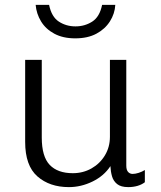

<svg xmlns="http://www.w3.org/2000/svg" viewBox="-20 -756 659 786"><path d="M262 10Q183 10 133 -34Q83 -78 83 -175V-511H151V-193Q151 -115 183.5 -81Q216 -47 278 -47Q320 -47 354.5 -66.5Q389 -86 409.5 -120Q430 -154 430 -196V-511H497V-78Q497 -60 504.5 -52Q512 -44 523 -44Q534 -44 548 -48.5Q562 -53 573 -60V-10Q560 0 542.5 5Q525 10 505 10Q475 10 459.5 -2.5Q444 -15 438.5 -34.5Q433 -54 432 -76Q406 -36 359 -13Q312 10 262 10ZM288 -599Q238 -599 202.5 -618Q167 -637 148 -668.5Q129 -700 126 -736H181Q191 -687 221 -667.5Q251 -648 289 -648Q327 -648 357.5 -667.5Q388 -687 398 -736H452Q450 -700 430 -668.5Q410 -637 374.5 -618Q339 -599 288 -599Z"/></svg>

Font: Chivo ExtraLight
Style: Regular
Weight: 250
Designer: Hector Gatti
Foundry: Omnibus-Type
Version: Version 2.002